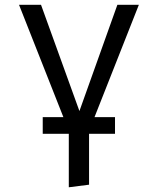

<svg xmlns="http://www.w3.org/2000/svg" viewBox="-20 -560 655 797"><path d="M265.6 217.4V-4.6H157.4V-73.8H243.1L59 -540H150.3L309.7 -99L467.2 -540H556.4L372.3 -73.8H457.4V-4.6H349.7V206.7Z"/></svg>

Font: FiraCode Nerd Font
Style: Regular
Weight: 400
Designer: Carrois Corporate, Edenspiekermann AG, Nikita Prokopov
Foundry: Carrois Corporate, Edenspiekermann AG, Nikita Prokopov
Version: Version 6.002;Nerd Fonts 2.2.2